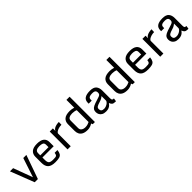

<svg xmlns="http://www.w3.org/2000/svg" viewBox="403 -2332 3940 3940"><g transform="rotate(-45 2373.0 -362.0)"><path d="M31.2 -517.6H123.5L279.3 -97.7L418 -517.6H507.8L324.7 0H231.9Z M611.3 -182.6V-362.8Q611.3 -436 661.6 -481.7Q711.9 -527.3 823.2 -527.3Q929.7 -527.3 980 -485.6Q1030.3 -443.8 1030.3 -370.1V-247.1H703.1V-174.3Q703.1 -111.3 728.3 -85.4Q753.4 -59.6 826.7 -59.6Q870.1 -59.6 895.3 -62.7Q920.4 -65.9 932.4 -82.3Q944.3 -98.6 948.2 -137.7H1029.3Q1022.9 -76.7 1002.7 -44.7Q982.4 -12.7 940.4 -1Q898.4 10.7 826.7 10.7Q710.9 10.7 661.1 -37.6Q611.3 -85.9 611.3 -182.6ZM941.4 -309.1V-379.9Q941.4 -426.8 908.9 -441.9Q876.5 -457 823.2 -457Q768.6 -457 735.8 -438Q703.1 -418.9 703.1 -371.1V-309.1Z M1185.5 -517.6H1277.3V-444.3Q1288.6 -473.6 1318.1 -491.5Q1347.7 -509.3 1385.3 -517.1Q1422.9 -524.9 1457 -524.9L1454.1 -446.3Q1410.2 -446.3 1369.6 -434.3Q1329.1 -422.4 1303.2 -403.3Q1277.3 -384.3 1277.3 -362.3V0H1185.5Z M1556.6 -163.6V-358.9Q1556.6 -437 1608.4 -482.2Q1660.2 -527.3 1772.9 -527.3Q1797.4 -527.3 1830.6 -522Q1863.8 -516.6 1887.7 -507.8V-734.9H1979.5V0H1917L1901.9 -34.2Q1879.4 -16.6 1840.6 -2.9Q1801.8 10.7 1761.7 10.7Q1687.5 10.7 1642.3 -12.2Q1597.2 -35.2 1576.9 -74.5Q1556.6 -113.8 1556.6 -163.6ZM1887.7 -92.3V-435.5Q1867.2 -445.3 1836.7 -451.2Q1806.2 -457 1773.9 -457Q1719.7 -457 1684.1 -437Q1648.4 -417 1648.4 -369.1V-156.7Q1648.4 -108.4 1682.9 -85Q1717.3 -61.5 1767.6 -61.5Q1806.6 -61.5 1839.4 -72.3Q1872.1 -83 1887.7 -92.3Z M2297.4 10.7Q2240.2 10.7 2204.3 -9Q2168.5 -28.8 2151.6 -61.3Q2134.8 -93.8 2134.8 -130.9Q2134.8 -169.9 2150.1 -196.5Q2165.5 -223.1 2208.3 -244.9Q2251 -266.6 2333.5 -290.5Q2376.5 -303.2 2402.3 -313Q2428.2 -322.8 2439.9 -337.9Q2451.7 -353 2451.7 -381.3Q2451.7 -402.3 2445.1 -419.4Q2438.5 -436.5 2418.2 -446.8Q2397.9 -457 2356.4 -457Q2304.7 -457 2280.8 -446.3Q2256.8 -435.5 2250.2 -418.2Q2243.7 -400.9 2243.7 -379.9V-356.9H2155.3V-380.4Q2155.3 -457 2206.5 -492.2Q2257.8 -527.3 2359.4 -527.3Q2461.9 -527.3 2502.7 -479.5Q2543.5 -431.6 2543.5 -351.6V-130.9Q2543.5 -89.8 2554 -78.1Q2564.5 -66.4 2597.7 -66.4L2586.9 3.9H2568.4Q2516.6 3.9 2493.7 -16.4Q2470.7 -36.6 2459 -73.2Q2447.8 -55.7 2428 -36.1Q2408.2 -16.6 2376.7 -2.9Q2345.2 10.7 2297.4 10.7ZM2308.6 -57.6Q2336.4 -57.6 2366.7 -69.6Q2397 -81.5 2420.7 -101.3Q2444.3 -121.1 2451.7 -145V-281.2Q2440.9 -270.5 2414.3 -253.2Q2387.7 -235.8 2338.4 -221.7Q2278.3 -204.6 2250.2 -186.5Q2222.2 -168.5 2222.2 -133.8Q2222.2 -94.7 2242.4 -76.2Q2262.7 -57.6 2308.6 -57.6Z M2714.8 -163.6V-358.9Q2714.8 -437 2766.6 -482.2Q2818.4 -527.3 2931.2 -527.3Q2955.6 -527.3 2988.8 -522Q3022 -516.6 3045.9 -507.8V-734.9H3137.7V0H3075.2L3060.1 -34.2Q3037.6 -16.6 2998.8 -2.9Q2960 10.7 2919.9 10.7Q2845.7 10.7 2800.5 -12.2Q2755.4 -35.2 2735.1 -74.5Q2714.8 -113.8 2714.8 -163.6ZM3045.9 -92.3V-435.5Q3025.4 -445.3 2994.9 -451.2Q2964.4 -457 2932.1 -457Q2877.9 -457 2842.3 -437Q2806.6 -417 2806.6 -369.1V-156.7Q2806.6 -108.4 2841.1 -85Q2875.5 -61.5 2925.8 -61.5Q2964.8 -61.5 2997.6 -72.3Q3030.3 -83 3045.9 -92.3Z M3300.8 -182.6V-362.8Q3300.8 -436 3351.1 -481.7Q3401.4 -527.3 3512.7 -527.3Q3619.1 -527.3 3669.4 -485.6Q3719.7 -443.8 3719.7 -370.1V-247.1H3392.6V-174.3Q3392.6 -111.3 3417.7 -85.4Q3442.9 -59.6 3516.1 -59.6Q3559.6 -59.6 3584.7 -62.7Q3609.9 -65.9 3621.8 -82.3Q3633.8 -98.6 3637.7 -137.7H3718.8Q3712.4 -76.7 3692.1 -44.7Q3671.9 -12.7 3629.9 -1Q3587.9 10.7 3516.1 10.7Q3400.4 10.7 3350.6 -37.6Q3300.8 -85.9 3300.8 -182.6ZM3630.9 -309.1V-379.9Q3630.9 -426.8 3598.4 -441.9Q3565.9 -457 3512.7 -457Q3458 -457 3425.3 -438Q3392.6 -418.9 3392.6 -371.1V-309.1Z M3875 -517.6H3966.8V-444.3Q3978 -473.6 4007.6 -491.5Q4037.1 -509.3 4074.7 -517.1Q4112.3 -524.9 4146.5 -524.9L4143.6 -446.3Q4099.6 -446.3 4059.1 -434.3Q4018.6 -422.4 3992.7 -403.3Q3966.8 -384.3 3966.8 -362.3V0H3875Z M4400.9 10.7Q4343.8 10.7 4307.9 -9Q4272 -28.8 4255.1 -61.3Q4238.3 -93.8 4238.3 -130.9Q4238.3 -169.9 4253.7 -196.5Q4269 -223.1 4311.8 -244.9Q4354.5 -266.6 4437 -290.5Q4480 -303.2 4505.9 -313Q4531.7 -322.8 4543.5 -337.9Q4555.2 -353 4555.2 -381.3Q4555.2 -402.3 4548.6 -419.4Q4542 -436.5 4521.7 -446.8Q4501.5 -457 4460 -457Q4408.2 -457 4384.3 -446.3Q4360.4 -435.5 4353.8 -418.2Q4347.2 -400.9 4347.2 -379.9V-356.9H4258.8V-380.4Q4258.8 -457 4310.1 -492.2Q4361.3 -527.3 4462.9 -527.3Q4565.4 -527.3 4606.2 -479.5Q4647 -431.6 4647 -351.6V-130.9Q4647 -89.8 4657.5 -78.1Q4668 -66.4 4701.2 -66.4L4690.4 3.9H4671.9Q4620.1 3.9 4597.2 -16.4Q4574.2 -36.6 4562.5 -73.2Q4551.3 -55.7 4531.5 -36.1Q4511.7 -16.6 4480.2 -2.9Q4448.7 10.7 4400.9 10.7ZM4412.1 -57.6Q4439.9 -57.6 4470.2 -69.6Q4500.5 -81.5 4524.2 -101.3Q4547.9 -121.1 4555.2 -145V-281.2Q4544.4 -270.5 4517.8 -253.2Q4491.2 -235.8 4441.9 -221.7Q4381.8 -204.6 4353.8 -186.5Q4325.7 -168.5 4325.7 -133.8Q4325.7 -94.7 4345.9 -76.2Q4366.2 -57.6 4412.1 -57.6Z"/></g></svg>

Font: Monda
Style: Regular
Weight: 400
Designer: Vernon Adams
Foundry: Vernon Adams
Version: Version 2.100; ttfautohint (v1.8.3)